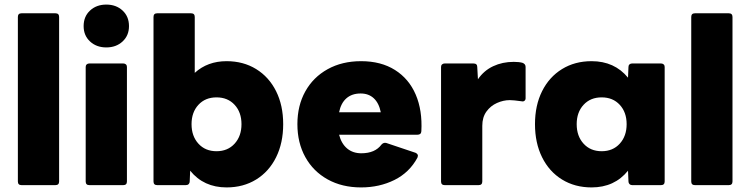

<svg xmlns="http://www.w3.org/2000/svg" viewBox="-20 -808 3275 838"><path d="M74 0Q58 0 58 -16V-734Q58 -750 74 -750H222Q238 -750 238 -734V-16Q238 0 222 0Z M345 -694Q345 -736 373 -762Q401 -788 444 -788Q487 -788 515 -762Q543 -736 543 -694Q543 -653 515 -627Q487 -601 444 -601Q401 -601 373 -627Q345 -653 345 -694ZM370 0Q354 0 354 -16V-516Q354 -523 358.5 -527Q363 -531 370 -531H518Q525 -531 529.5 -527Q534 -523 534 -516V-16Q534 0 518 0Z M810 -63 808 -16Q808 -9 803.5 -4.5Q799 0 791 0H666Q650 0 650 -16V-734Q650 -750 666 -750H814Q830 -750 830 -734V-490Q886 -541 969 -541Q1042 -541 1098 -506.5Q1154 -472 1185 -410Q1216 -348 1216 -266Q1216 -184 1185 -121.5Q1154 -59 1098 -24.5Q1042 10 969 10Q869 10 810 -63ZM1034 -266Q1034 -318 1004 -350.5Q974 -383 925 -383Q876 -383 846 -350.5Q816 -318 816 -266Q816 -214 846 -181Q876 -148 925 -148Q974 -148 1004 -181Q1034 -214 1034 -266Z M1278 -266Q1278 -347 1312.5 -409Q1347 -471 1410 -506Q1473 -541 1556 -541Q1643 -541 1704 -502.5Q1765 -464 1794.5 -395Q1824 -326 1819 -235Q1818 -220 1802 -220H1460Q1470 -181 1495 -160Q1520 -139 1557 -139Q1617 -139 1645 -177Q1654 -187 1666 -184L1794 -141Q1804 -136 1804 -128L1802 -120Q1767 -55 1701.5 -22.5Q1636 10 1556 10Q1473 10 1410 -25Q1347 -60 1312.5 -122.5Q1278 -185 1278 -266ZM1460 -318H1642Q1634 -358 1611.5 -379Q1589 -400 1554 -400Q1516 -400 1492 -379Q1468 -358 1460 -318Z M1921 0Q1905 0 1905 -16V-516Q1905 -523 1909.5 -527Q1914 -531 1921 -531H2046Q2063 -531 2063 -516L2066 -462Q2092 -500 2132.5 -519Q2173 -538 2222 -538Q2245 -538 2260 -534Q2274 -529 2274 -516V-379Q2274 -372 2269 -368Q2264 -364 2256 -366Q2221 -371 2205 -371Q2177 -371 2149 -358.5Q2121 -346 2103 -321Q2085 -296 2085 -259V-16Q2085 0 2069 0Z M2315 -266Q2315 -348 2346 -410Q2377 -472 2433 -506.5Q2489 -541 2562 -541Q2662 -541 2721 -469L2723 -516Q2723 -523 2727.5 -527Q2732 -531 2739 -531H2865Q2872 -531 2876.5 -527Q2881 -523 2881 -516V-16Q2881 0 2865 0H2739Q2732 0 2727.5 -4.5Q2723 -9 2723 -16L2721 -63Q2662 10 2562 10Q2489 10 2433 -24.5Q2377 -59 2346 -121.5Q2315 -184 2315 -266ZM2715 -266Q2715 -318 2685 -350.5Q2655 -383 2606 -383Q2557 -383 2527 -350.5Q2497 -318 2497 -266Q2497 -214 2527 -181Q2557 -148 2606 -148Q2655 -148 2685 -181Q2715 -214 2715 -266Z M3013 0Q2997 0 2997 -16V-734Q2997 -750 3013 -750H3161Q3177 -750 3177 -734V-16Q3177 0 3161 0Z"/></svg>

Font: LINE Seed Sans TH App ExtraBold
Style: Regular
Weight: 800
Designer: Dalton Maag Ltd | Thai characters by Cadson Demak Co.,Ltd.
Foundry: Dalton Maag Ltd
Version: Version 1.003